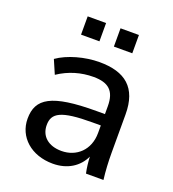

<svg xmlns="http://www.w3.org/2000/svg" viewBox="-137 -848 866 963"><g transform="rotate(20 296.5 -367.0)"><path d="M253.4 10.3C332 10.3 389.6 -27.8 417 -86.9C418 -58.1 421.4 -28.8 427.7 0H521C515.1 -47.4 512.7 -95.2 512.7 -142.1V-346.7C512.7 -489.7 438 -548.8 300.8 -548.8C223.6 -548.8 134.8 -524.4 79.6 -485.4L111.3 -412.1C168.9 -450.7 232.4 -468.8 297.9 -468.8C377.4 -468.8 415 -437.5 415 -355V-313H369.6C129.4 -313 58.1 -267.1 58.1 -159.2C58.1 -62 137.7 10.3 253.4 10.3ZM272.5 -64.5C202.6 -64.5 159.2 -102.5 159.2 -161.6C159.2 -226.1 201.7 -252.4 370.6 -252.4H415V-211.9C415 -121.1 352.5 -64.5 272.5 -64.5ZM439.5 -646.5V-744.1H341.3V-646.5ZM264.2 -646.5V-744.1H166V-646.5Z"/></g></svg>

Font: Winston
Style: Regular
Weight: 400
Designer: Vernon Adams, Kim Jin-seong, David Berlow, Cristiano Sobral
Foundry: The Winston Project Authors
Version: Version 3.004